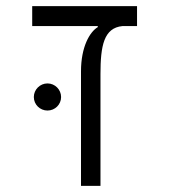

<svg xmlns="http://www.w3.org/2000/svg" viewBox="-20 -606 626 626"><path d="M426.8 -585.9H85V-521H298.8V-517.6C272.5 -502 244.1 -453.1 244.1 -373.5V0H307.6V-364.3C307.6 -456.5 318.4 -515.1 379.4 -521H426.8ZM134.8 -245.6C159.2 -245.6 179.2 -265.1 179.2 -289.6C179.2 -314 159.2 -334 134.8 -334C110.4 -334 90.3 -314 90.3 -289.6C90.3 -265.1 110.4 -245.6 134.8 -245.6Z"/></svg>

Font: Cascadia Mono Light
Style: Regular
Weight: 300
Monospace: yes
Designer: Aaron Bell
Foundry: Saja Typeworks
Version: Version 2404.023